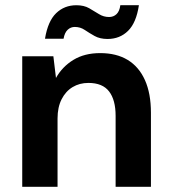

<svg xmlns="http://www.w3.org/2000/svg" viewBox="-20 -714 655 734"><path d="M65 0V-499H184L194 -416Q218 -459 260.5 -485Q303 -511 363 -511Q425 -511 468 -485Q511 -459 534 -408Q557 -357 557 -283V0H422V-271Q422 -332 397 -364.5Q372 -397 318 -397Q284 -397 257.5 -381Q231 -365 215.5 -334.5Q200 -304 200 -261V0ZM391 -565Q362 -565 341.5 -576.5Q321 -588 304 -599.5Q287 -611 266 -611Q250 -611 238.5 -600Q227 -589 223 -566H152Q163 -633 194.5 -663.5Q226 -694 272 -694Q301 -694 321 -682.5Q341 -671 358.5 -660Q376 -649 397 -649Q414 -649 425.5 -660Q437 -671 440 -694H511Q501 -627 469.5 -596Q438 -565 391 -565Z"/></svg>

Font: DM Sans 20pt
Style: Bold
Weight: 700
Version: Version 4.004;gftools[0.9.30]